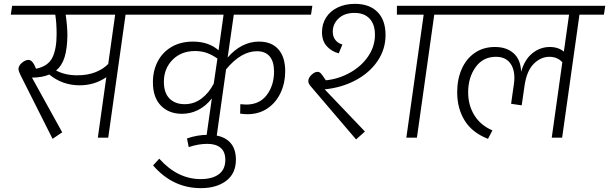

<svg xmlns="http://www.w3.org/2000/svg" viewBox="-20 -715 3163 997"><path d="M767 -639H632L542 0H488L532 -314Q470 -272 394 -272Q304 -272 236 -328Q198 -312 146 -312L303 -28L253 6L87 -324Q76 -346 76 -357Q76 -374 94 -389Q112 -404 128 -404Q150 -404 167 -358Q230 -371 252 -416Q274 -461 274 -537Q274 -596 267 -639H36L43 -685H774ZM578 -639H321Q330 -578 330 -530Q329 -463 315.5 -418.5Q302 -374 271 -349Q318 -324 381 -324Q435 -324 475.5 -340Q516 -356 542 -383Z M1162 -416Q1196 -456 1237.5 -477.5Q1279 -499 1325 -499Q1390 -499 1425.5 -459Q1461 -419 1461 -345Q1461 -285 1437.5 -234Q1414 -183 1369.5 -152.5Q1325 -122 1264 -122Q1247 -122 1227 -125L1228 -174Q1248 -172 1258 -172Q1328 -172 1365.5 -222Q1403 -272 1403 -343Q1403 -395 1380.5 -422Q1358 -449 1314 -449Q1232 -449 1154 -355L1104 0H1051L1080 -204Q1050 -165 1010 -144.5Q970 -124 925 -124Q857 -124 815.5 -166.5Q774 -209 774 -288Q774 -348 799 -396Q824 -444 871 -471.5Q918 -499 982 -499Q1063 -499 1115 -454L1141 -639H733L739 -685H1602L1595 -639H1194ZM1109 -411Q1082 -430 1054.5 -440Q1027 -450 993 -450Q921 -450 876 -404.5Q831 -359 831 -290Q831 -233 860 -203.5Q889 -174 939 -174Q987 -174 1026 -203Q1065 -232 1090 -281Z M807 109Q902 215 1022 215Q1082 215 1116 190Q1150 165 1150 115Q1150 73 1125.5 52.5Q1101 32 1057 32Q1009 32 960 49L951 4Q1004 -15 1061 -15Q1131 -15 1168 18Q1205 51 1205 114Q1205 186 1154.5 224Q1104 262 1023 262Q877 262 775 144Z M1982 -533Q1982 -459 1940.5 -398Q1899 -337 1827 -298.5Q1755 -260 1666 -251L1875 -32L1829 9L1596 -264Q1581 -280 1581 -294Q1581 -311 1597.5 -326.5Q1614 -342 1629 -342Q1639 -342 1647 -333Q1655 -324 1672 -298Q1740 -305 1799 -338.5Q1858 -372 1892.5 -423.5Q1927 -475 1927 -534Q1927 -589 1899 -618.5Q1871 -648 1821 -648Q1769 -648 1738.5 -619.5Q1708 -591 1708 -550Q1708 -525 1721.5 -507.5Q1735 -490 1758 -484L1739 -438Q1701 -448 1676.5 -475.5Q1652 -503 1652 -548Q1652 -590 1673 -623.5Q1694 -657 1733 -676Q1772 -695 1823 -695Q1898 -695 1940 -653Q1982 -611 1982 -533ZM2366 -639H2235L2145 0H2090L2180 -639H2041V-685H2373Z M3116 -639H2989L2899 0H2845L2900 -392Q2874 -420 2833 -420Q2788 -420 2751.5 -383.5Q2715 -347 2704 -271L2689 -168L2634 -176L2648 -275Q2651 -293 2651 -310Q2651 -361 2626.5 -390.5Q2602 -420 2555 -420Q2488 -420 2449.5 -366Q2411 -312 2411 -236Q2411 -168 2443.5 -116Q2476 -64 2537 -38L2514 6Q2432 -26 2393 -89Q2354 -152 2354 -236Q2354 -303 2377.5 -356.5Q2401 -410 2445.5 -440.5Q2490 -471 2550 -471Q2611 -471 2647.5 -438Q2684 -405 2686 -342Q2704 -406 2744.5 -438.5Q2785 -471 2835 -471Q2879 -471 2908 -447L2935 -639H2332L2339 -685H3123Z"/></svg>

Font: FiraGO Light
Style: Italic
Weight: 300
Italic angle: -8°
Designer: bBox Type GmbH
Foundry: bBox Type GmbH
Version: Version 1.001